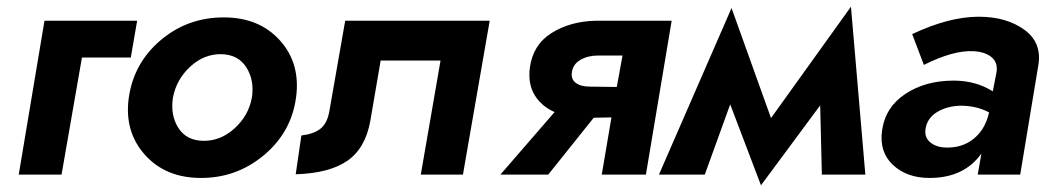

<svg xmlns="http://www.w3.org/2000/svg" viewBox="-20 -522 3148 574"><path d="M113 -460H390L371 -350H225L164 0H36Z M365 -230Q380 -334 460.5 -402Q541 -470 649 -470Q755 -470 817 -401Q879 -332 865 -230Q851 -127 769.5 -58.5Q688 10 581 10Q475 10 413 -59.5Q351 -129 365 -230ZM497 -230Q489 -178 513 -140Q537 -102 587 -101Q639 -100 681 -138Q723 -176 733 -230Q741 -282 716.5 -320.5Q692 -359 642 -360Q590 -361 548.5 -322.5Q507 -284 497 -230Z M1444 -460 1364 0H1238L1297 -341H1118L1087 -160Q1072 -78 1018 -41Q964 -4 864 -1L881 -117Q916 -121 936.5 -136Q957 -151 964 -186L1012 -460Z M1619 0H1476L1638 -187Q1599 -204 1578.5 -237.5Q1558 -271 1564 -319Q1573 -388 1628.5 -423Q1684 -458 1760 -460H1988L1911 0H1779L1808 -171L1755 -170ZM1744 -263 1824 -262 1841 -356H1768Q1738 -356 1716 -343.5Q1694 -331 1690 -308Q1686 -286 1701 -274.5Q1716 -263 1744 -263Z M1950 0 2167 -498 2285 -169 2524 -502 2567 0H2437L2432 -207L2255 32L2163 -210L2087 0Z M2742 -328 2707 -420Q2817 -472 2906 -472Q2989 -472 3042.5 -433Q3096 -394 3084 -326L3030 0H2903L2914 -63Q2862 10 2759 10Q2691 10 2649.5 -29Q2608 -68 2617 -132Q2627 -202 2687 -241.5Q2747 -281 2831 -281Q2897 -281 2948 -249L2959 -305Q2964 -334 2945 -350.5Q2926 -367 2890 -369Q2830 -372 2742 -328ZM2747 -137Q2743 -112 2760.5 -97Q2778 -82 2806 -81Q2855 -79 2889.5 -106Q2924 -133 2936 -182L2937 -186Q2899 -206 2852 -206Q2811 -205 2781.5 -187Q2752 -169 2747 -137Z"/></svg>

Font: Jost* 600 Semi
Style: Italic
Weight: 600
Italic angle: -10°
Version: Version 3.500